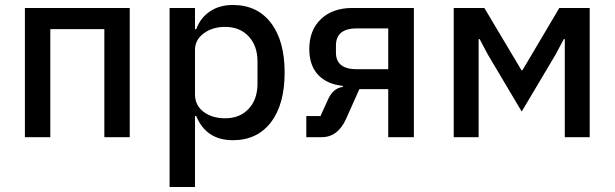

<svg xmlns="http://www.w3.org/2000/svg" viewBox="-20 -551 2468 771"><path d="M80 0V-519H501V0H399V-434H182V0Z M661 200V-519H763V-434H768Q785 -480 823.5 -505.5Q862 -531 915 -531Q1013 -531 1068 -459Q1123 -387 1123 -260Q1123 -132 1068 -60Q1013 12 915 12Q808 12 768 -85H763V200ZM884 -76Q943 -76 978.5 -114Q1014 -152 1014 -215V-304Q1014 -367 978.5 -405Q943 -443 884 -443Q833 -443 798 -417Q763 -391 763 -351V-172Q763 -128 797.5 -102Q832 -76 884 -76Z M1210 0V-85H1267L1297 -151Q1317 -197 1357 -202V-206Q1292 -213 1257 -251Q1222 -289 1222 -354Q1222 -430 1269 -474.5Q1316 -519 1395 -519H1642V0H1539V-193H1423L1369 -72Q1336 0 1271 0ZM1413 -273H1539V-437H1413Q1329 -437 1329 -368V-340Q1329 -273 1413 -273Z M1802 0V-519H1925L2074 -269H2078L2226 -519H2348V0H2248V-394H2244L2211 -332L2075 -103L1939 -332L1906 -394H1902V0Z"/></svg>

Font: Anuphan Medium
Style: Regular
Weight: 500
Designer: Mike Abbink, Paul van der Laan, Pieter van Rosmalen, Mint Tantisuwanna
Foundry: Bold Monday; Cadson Demak
Version: Version 3.002;hotconv 1.0.109;makeotfexe 2.5.65596